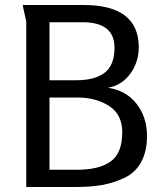

<svg xmlns="http://www.w3.org/2000/svg" viewBox="-20 -748 654 768"><path d="M283 0H85V-662Q85 -663 81.5 -678Q78 -693 74.5 -709.5Q71 -726 71 -728H314Q535 -728 535 -559Q535 -500 501.5 -453.5Q468 -407 412 -397Q485 -386 526.5 -332.5Q568 -279 568 -204Q568 -142 544.5 -99.5Q521 -57 477.5 -36.5Q434 -16 388.5 -8Q343 0 283 0ZM178 -427H285Q359 -427 398.5 -457Q438 -487 438 -557Q438 -659 311 -659H178ZM178 -69H289Q376 -69 422.5 -102Q469 -135 469 -219Q469 -290 416.5 -324Q364 -358 289 -358H178Z"/></svg>

Font: Rosario
Style: Regular
Weight: 400
Designer: Hector Gatti
Foundry: Omnibus-Type
Version: Version 1.004